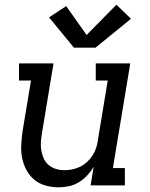

<svg xmlns="http://www.w3.org/2000/svg" viewBox="-20 -790 640 818"><path d="M230 8Q201 8 174 0.5Q147 -7 126.5 -24Q106 -41 93 -65Q80 -89 74.5 -116Q69 -143 70.5 -172Q72 -201 76 -230L112 -447H61V-520H208L158 -218Q155 -199 154 -181Q153 -163 156.5 -145.5Q160 -128 167.5 -112.5Q175 -97 188.5 -86Q202 -75 219 -70Q236 -65 255 -65Q272 -65 289 -68.5Q306 -72 322 -80Q338 -88 351.5 -100.5Q365 -113 374.5 -128Q384 -143 389.5 -159.5Q395 -176 397 -193L439 -447H388V-520H535L461 -74H512V0H366L379 -79Q367 -59 351 -42Q335 -25 315 -13Q295 -1 273 3.5Q251 8 230 8ZM295 -587 189 -716 262 -764 349 -641 476 -770 538 -710 387 -587Z"/></svg>

Font: Iosevka Etoile Oblique
Style: Regular
Weight: 400
Italic angle: -9°
Designer: Belleve Invis
Foundry: Belleve Invis
Version: Version 15.5.2; ttfautohint (v1.8.4)